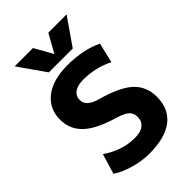

<svg xmlns="http://www.w3.org/2000/svg" viewBox="-281 -1076 1194 1194"><g transform="rotate(-45 316.0 -478.5)"><path d="M319 -848 385 -967H546L423 -790H213L89 -967H250L317 -848ZM533 -560Q438 -607 333 -607Q281 -607 254 -587Q227 -567 227 -533Q227 -477 311 -453Q460 -412 520.5 -355Q581 -298 581 -208Q581 -102 509 -46Q437 10 296 10Q233 10 165 -9.5Q97 -29 51 -60L91 -193Q193 -123 303 -123Q355 -123 381.5 -144.5Q408 -166 408 -205Q408 -237 386.5 -257Q365 -277 311 -293Q174 -333 114 -390.5Q54 -448 54 -533Q54 -628 125.5 -684Q197 -740 326 -740Q463 -740 564 -692Z"/></g></svg>

Font: M PLUS 1p ExtraBold
Style: Regular
Weight: 800
Version: Version 1.062